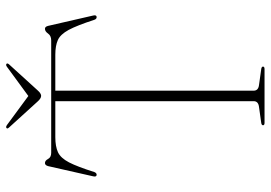

<svg xmlns="http://www.w3.org/2000/svg" viewBox="-149 -739 888 630"><g transform="rotate(-90 295.0 -424.0)"><path d="M108.5 -700H477.5Q492.5 -700 499.8 -710.2Q507 -720.5 515.5 -720.5Q522.5 -720.5 525 -710.5L559 -562.5Q561.5 -552 555 -551Q548 -550 545 -558.5Q526.5 -615.5 511.8 -642.8Q497 -670 478.5 -678.2Q460 -686.5 430.5 -686.5H312.5V-35.5Q312.5 -20 332 -18L382 -11Q391.5 -10 391.5 -5Q391.5 0 383 0H207Q199 0 199 -5Q199 -10 208 -11L258 -18Q278 -20 278 -35.5V-686.5H160Q129.5 -686.5 110.5 -677.8Q91.5 -669 77.2 -641.5Q63 -614 45.5 -558.5Q42 -550 35.5 -551Q29 -552 31.5 -562.5L65 -710.5Q68 -720.5 75 -720.5Q83 -720.5 88.5 -710.2Q94 -700 108.5 -700ZM314 -745Q303.5 -733 295.5 -733Q287 -733 276.5 -745L191.5 -838.5Q186 -844.5 190.5 -847Q193.5 -849.5 200 -845L295 -775L390.5 -845Q396.5 -849.5 400 -847Q404 -844.5 399 -838.5Z"/></g></svg>

Font: Fraunces 72pt S000 Thin
Style: Regular
Weight: 100
Version: Version 1.000; ttfautohint (v1.8.3)